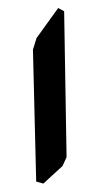

<svg xmlns="http://www.w3.org/2000/svg" viewBox="-20 -463 239 469"><path d="M69.3 -370.1 122.1 -443.4 136.7 -435.5 142.6 -79.1 132.8 -57.6 85.9 -14.6 68.4 -19.5 60.5 -341.8Z"/></svg>

Font: Dehalvi Khush Khat
Style: Regular
Weight: 400
Version: Version 002.500